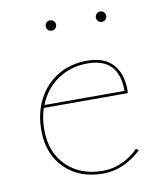

<svg xmlns="http://www.w3.org/2000/svg" viewBox="-70 -634 587 694"><g transform="rotate(-10 223.5 -286.5)"><path d="M394 -57Q328 3 254 3Q166 3 113 -50Q60 -103 60 -189Q60 -254 86.5 -304Q113 -354 159.5 -381.5Q206 -409 265 -409Q329 -409 360.5 -374.5Q392 -340 392 -278Q392 -271 391 -268H83Q71 -232 71 -189Q71 -107 121.5 -57Q172 -7 254 -7Q327 -7 386 -65ZM87 -278H381Q381 -399 266 -399Q204 -399 156.5 -366.5Q109 -334 87 -278ZM141 -557Q141 -565 146.5 -570.5Q152 -576 160 -576Q167 -576 173 -570.5Q179 -565 179 -557Q179 -549 173.5 -543.5Q168 -538 160 -538Q152 -538 146.5 -543.5Q141 -549 141 -557ZM325 -557Q325 -565 330.5 -570.5Q336 -576 344 -576Q352 -576 357.5 -570.5Q363 -565 363 -557Q363 -549 357.5 -543.5Q352 -538 344 -538Q336 -538 330.5 -543.5Q325 -549 325 -557Z"/></g></svg>

Font: Ysabeau Hairline
Style: Regular
Weight: 100
Designer: Christian Thalmann (Catharsis Fonts)
Version: Version 0.003